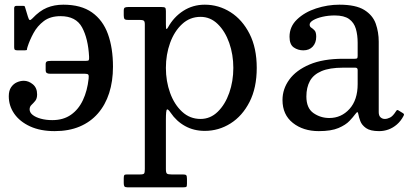

<svg xmlns="http://www.w3.org/2000/svg" viewBox="-20 -550 1745 820"><path d="M462.5 -265Q462.5 -345 441 -404.5Q419.5 -464 372.8 -497Q326 -530 250.5 -530Q212 -530 180.5 -517Q149 -504 118.5 -471.5Q111 -463.5 107 -464.5Q103 -465.5 99 -479.5L88 -516Q86.5 -521.5 85.5 -523.2Q84.5 -525 77.5 -525H50.5Q40.5 -525 40.5 -515.5V-348Q40.5 -340 43.5 -337.5Q46.5 -335 55 -335H85.5Q95.5 -335 95.2 -338.5Q95 -342 97.5 -349.5Q106.5 -378 123 -408.5Q139.5 -439 167.2 -460Q195 -481 238.5 -481Q304.5 -481 330.5 -433Q356.5 -385 360.5 -307.5Q361 -296 359 -293Q357 -290 345.5 -290H198Q184 -290 179.5 -287Q175 -284 175 -276V-251Q175 -241.5 179.8 -238.2Q184.5 -235 195 -235H343.5Q354.5 -235 357.2 -231Q360 -227 358.5 -214Q353 -162.5 334.2 -122.5Q315.5 -82.5 283 -59.8Q250.5 -37 203.5 -37Q176.5 -37 154.5 -43Q132.5 -49 119.5 -59.2Q106.5 -69.5 106.5 -83Q106.5 -94.5 114.5 -102Q122.5 -109.5 130.5 -119.2Q138.5 -129 138.5 -147Q138.5 -175 120.2 -190Q102 -205 81.5 -205Q67 -205 52.2 -198.5Q37.5 -192 27.5 -177.5Q17.5 -163 17.5 -139Q17.5 -98 41 -64.2Q64.5 -30.5 108.5 -10.2Q152.5 10 213.5 10Q274 10 320.2 -9.5Q366.5 -29 398.2 -65.5Q430 -102 446.2 -152.5Q462.5 -203 462.5 -265Z M688.5 -260Q688.5 -317 706.5 -366.8Q724.5 -416.5 757.8 -447.2Q791 -478 836.5 -478Q878.5 -478 910 -447.2Q941.5 -416.5 959 -366.8Q976.5 -317 976.5 -260Q976.5 -203 959 -153.2Q941.5 -103.5 910 -72.8Q878.5 -42 836.5 -42Q791 -42 757.8 -72.8Q724.5 -103.5 706.5 -153.2Q688.5 -203 688.5 -260ZM508.5 -485Q508.5 -474 511.2 -469.5Q514 -465 526 -465H576Q588.5 -465 593.5 -462Q598.5 -459 598.5 -446V172Q598.5 186 595.8 190.5Q593 195 579 195H522Q512.5 195 510.5 198.5Q508.5 202 508.5 212V232Q508.5 241.5 511.2 245.8Q514 250 524 250H763Q773.5 250 776 247.8Q778.5 245.5 778.5 234.5V214Q778.5 202 775.5 198.5Q772.5 195 761 195H712Q697 195 692.8 191.2Q688.5 187.5 688.5 172V-39Q688.5 -79 693 -82.2Q697.5 -85.5 708.5 -69Q733.5 -32 770.8 -11.5Q808 9 854.5 9Q914 9 964.5 -22.8Q1015 -54.5 1045.8 -114.8Q1076.5 -175 1076.5 -260Q1076.5 -345 1045.8 -405.5Q1015 -466 964.5 -498Q914 -530 854.5 -530Q804 -530 763 -503.8Q722 -477.5 697.5 -433Q693 -425 690.8 -426.2Q688.5 -427.5 688.5 -446V-503Q688.5 -514.5 685 -517.2Q681.5 -520 670 -520H527Q517.5 -520 513 -517.5Q508.5 -515 508.5 -504Z M1186.5 -123Q1186.5 -60 1230.8 -25Q1275 10 1341.5 10Q1394.5 10 1425.5 -3.2Q1456.5 -16.5 1472.5 -33.5Q1488.5 -50.5 1496.5 -61.5Q1503.5 -71 1506.2 -71Q1509 -71 1510.5 -62Q1512.5 -50 1518.8 -33Q1525 -16 1543.2 -3Q1561.5 10 1599 10H1599.5Q1620 10 1639.2 3Q1658.5 -4 1675.2 -18.5Q1692 -33 1703.5 -55Q1706 -60 1705.2 -62.2Q1704.5 -64.5 1700.5 -67L1682.5 -78Q1679 -81 1676.2 -80Q1673.5 -79 1671 -74.5Q1658 -54 1646 -48Q1634 -42 1623.5 -42Q1613 -42 1605.2 -49Q1597.5 -56 1597.5 -71V-372Q1597.5 -412.5 1584.8 -448.8Q1572 -485 1535.8 -507.5Q1499.5 -530 1429.5 -530Q1379 -530 1330 -514Q1281 -498 1248.8 -467.2Q1216.5 -436.5 1216.5 -393Q1216.5 -360 1234.5 -347.5Q1252.5 -335 1275.5 -335Q1301 -335 1315.8 -351.2Q1330.5 -367.5 1330.5 -393Q1330.5 -412.5 1323.5 -420Q1316.5 -427.5 1309.5 -431.8Q1302.5 -436 1302.5 -445Q1302.5 -455 1318 -464Q1333.5 -473 1358 -478.5Q1382.5 -484 1409.5 -484Q1449.5 -484 1470.8 -468.8Q1492 -453.5 1499.8 -427Q1507.5 -400.5 1507.5 -367V-312Q1507.5 -303 1505.2 -301Q1503 -299 1494.5 -299H1445.5Q1359.5 -299 1302 -274.5Q1244.5 -250 1215.5 -210Q1186.5 -170 1186.5 -123ZM1288.5 -138Q1288.5 -176.5 1303.5 -204Q1318.5 -231.5 1353 -246.2Q1387.5 -261 1445.5 -261H1497.5Q1507.5 -261 1507.5 -251V-191Q1507.5 -123 1472.5 -84.5Q1437.5 -46 1386.5 -46Q1349 -46 1318.8 -67Q1288.5 -88 1288.5 -138Z"/></svg>

Font: Besley
Style: Regular
Weight: 400
Designer: Owen Earl
Foundry: indestructible type*
Version: Version 4.000